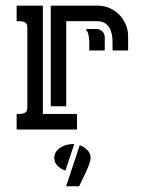

<svg xmlns="http://www.w3.org/2000/svg" viewBox="-20 -460 514 682"><path d="M215.3 -384.8V-82.5H160.2V-439.9H326.7Q349.1 -439.9 368.9 -431.4Q388.7 -422.9 403.3 -408Q418 -393.1 426.5 -373.3Q435.1 -353.5 435.1 -331.1V-280.8H379.9Q379.9 -296.9 379.6 -315.2Q379.4 -333.5 374.3 -348.9Q369.1 -364.3 357.4 -374.5Q345.7 -384.8 322.3 -384.8ZM39.1 -439.9H132.3V-55.2H253.4V0H39.1V-55.2Q44.9 -55.2 51.8 -55.4Q58.6 -55.7 64.2 -57.4Q69.8 -59.1 73.5 -63.5Q77.1 -67.9 77.1 -76.7V-362.8Q77.1 -371.6 73.5 -376.2Q69.8 -380.9 64.2 -382.6Q58.6 -384.3 52 -384.5Q45.4 -384.8 39.1 -384.8ZM263.2 55.7Q277.8 61 289.8 72.5Q301.8 84 301.8 100.6Q301.8 109.4 296.9 123Q292 136.7 285.2 151.4Q278.3 166 271.5 179.7Q264.6 193.4 261.2 201.7H214.8ZM296.9 -280.8Q296.9 -291 297.1 -300.8Q297.4 -310.5 296.6 -320.3Q295.9 -330.1 293.5 -339.1Q291 -348.1 285.2 -356.9H323.2Q335 -356.9 343.5 -348.4Q352.1 -339.8 352.1 -328.1V-280.8ZM243.7 51.8 212.4 146Q196.8 141.1 184.8 129.4Q172.9 117.7 172.9 100.6Q172.9 88.4 179 79.3Q185.1 70.3 194.6 64.2Q204.1 58.1 215.6 54.9Q227.1 51.8 237.3 51.8Z"/></svg>

Font: Isar CAT
Style: Regular
Weight: 400
Designer: Digitized by Peter Wiegel
Foundry: CAT-Fonts, Peter Wiegel
Version: Version 1.000; ttfautohint (v1.3)